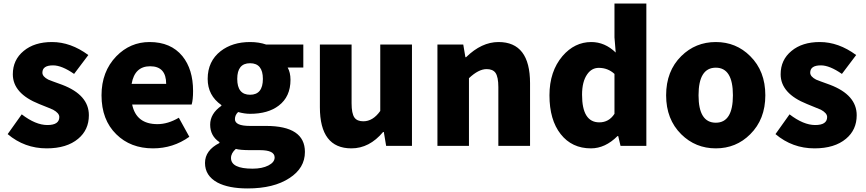

<svg xmlns="http://www.w3.org/2000/svg" viewBox="-20 -819 4861 1078"><path d="M23 -66 102 -177Q180 -117 246 -117Q313 -117 313 -162Q313 -184 278 -203Q268 -208 200 -235Q52 -294 52 -402Q52 -483 113 -533Q173 -583 272 -583Q377 -583 476 -510L396 -404Q327 -452 278 -452Q218 -452 218 -411Q218 -389 251 -372Q262 -367 329 -343Q479 -286 479 -172Q479 -90 419 -40Q355 14 242 14Q118 14 23 -66Z M633 -65Q550 -146 550 -284Q550 -417 633 -503Q711 -583 820 -583Q939 -583 1004 -504Q1064 -430 1064 -308Q1064 -258 1056 -232H722Q745 -122 864 -122Q923 -122 984 -158L1043 -51Q952 14 839 14Q713 14 633 -65ZM913 -348Q913 -447 823 -447Q736 -447 719 -348Z M1201 206Q1131 168 1131 96Q1131 25 1212 -16V-21Q1160 -56 1160 -119Q1160 -181 1223 -225V-229Q1146 -283 1146 -376Q1146 -475 1219 -532Q1285 -583 1384 -583Q1434 -583 1474 -569H1683V-440H1595Q1611 -412 1611 -371Q1611 -276 1545 -226Q1485 -180 1384 -180Q1353 -180 1317 -190Q1299 -173 1299 -150Q1299 -112 1383 -112H1473Q1692 -112 1692 34Q1692 125 1605 181Q1517 239 1370 239Q1264 239 1201 206ZM1456 -376Q1456 -464 1384 -464Q1312 -464 1312 -376Q1312 -287 1384 -287Q1456 -287 1456 -376ZM1487 110Q1522 92 1522 65Q1522 24 1439 24H1385Q1329 24 1304 17Q1277 41 1277 68Q1277 128 1398 128Q1452 128 1487 110Z M1776 -217V-569H1954V-239Q1954 -182 1970 -159Q1985 -138 2020 -138Q2074 -138 2115 -196V-569H2293V0H2148L2135 -78H2131Q2054 14 1953 14Q1776 14 1776 -217Z M2436 -569H2581L2593 -498H2597Q2684 -583 2779 -583Q2956 -583 2956 -352V0H2778V-330Q2778 -387 2762 -410Q2747 -431 2712 -431Q2667 -431 2613 -380V0H2436Z M3128 -66Q3065 -146 3065 -284Q3065 -418 3138 -504Q3206 -583 3300 -583Q3376 -583 3437 -524L3430 -609V-799H3609V0H3464L3451 -55H3447Q3378 14 3298 14Q3191 14 3128 -66ZM3430 -180V-404Q3393 -438 3342 -438Q3302 -438 3277 -402Q3248 -361 3248 -287Q3248 -132 3345 -132Q3399 -132 3430 -180Z M3805 -65Q3720 -149 3720 -284Q3720 -420 3805 -504Q3885 -583 3999 -583Q4113 -583 4192 -504Q4277 -420 4277 -284Q4277 -149 4192 -65Q4113 14 3999 14Q3885 14 3805 -65ZM4095 -284Q4095 -439 3999 -439Q3902 -439 3902 -284Q3902 -130 3999 -130Q4095 -130 4095 -284Z M4334 -66 4413 -177Q4491 -117 4557 -117Q4624 -117 4624 -162Q4624 -184 4589 -203Q4579 -208 4511 -235Q4363 -294 4363 -402Q4363 -483 4424 -533Q4484 -583 4583 -583Q4688 -583 4787 -510L4707 -404Q4638 -452 4589 -452Q4529 -452 4529 -411Q4529 -389 4562 -372Q4573 -367 4640 -343Q4790 -286 4790 -172Q4790 -90 4730 -40Q4666 14 4553 14Q4429 14 4334 -66Z"/></svg>

Font: Source Han Sans CN Heavy
Style: Bold
Weight: 900
Designer: Ryoko NISHIZUKA (kana & ideographs); Paul D. Hunt (Latin, Greek & Cyrillic); Wenlong ZHANG (bopomofo); Sandoll Communica
Foundry: Adobe Systems Incorporated
Version: Version 1.000;PS 1;hotconv 1.0.78;makeotf.lib2.5.61930